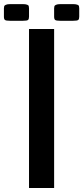

<svg xmlns="http://www.w3.org/2000/svg" viewBox="-103 -936 415 956"><path d="M291.5 -895V-853Q291.5 -840.8 286.6 -836.7Q281.7 -832.5 260.3 -832.5H197.8Q176.8 -832.5 171.6 -836.7Q166.5 -840.8 166.5 -853V-895Q167 -902.3 168 -905.5Q168.9 -908.7 176 -912.1Q183.1 -915.5 197.8 -915.5H260.3Q274.9 -915.5 282 -912.6Q289.1 -909.7 290 -906.5Q291 -903.3 291.5 -895ZM41.5 -895V-853Q41.5 -840.8 36.6 -836.7Q31.7 -832.5 10.3 -832.5H-52.2Q-73.2 -832.5 -78.4 -836.7Q-83.5 -840.8 -83.5 -853V-895Q-83 -902.3 -82 -905.5Q-81.1 -908.7 -74 -912.1Q-66.9 -915.5 -52.2 -915.5H10.3Q24.9 -915.5 32 -912.6Q39.1 -909.7 40 -906.5Q41 -903.3 41.5 -895ZM166.5 -791.5V0H41.5V-791.5Z"/></svg>

Font: Gputeks
Style: Bold
Weight: 600
Width: 8
Version: Version 0.9